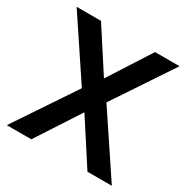

<svg xmlns="http://www.w3.org/2000/svg" viewBox="-163 -863 983 1006"><g transform="rotate(30 328.0 -360.0)"><path d="M10 0 253.8 -364.2 16.8 -720H164.3L328.5 -466.5L491.2 -720H639.5L402.5 -364.2L645.5 0H498L328.5 -261.7L158.3 0Z"/></g></svg>

Font: Hauora
Style: Regular
Weight: 400
Designer: Wayne Shih
Foundry: WCYS
Version: Version 1.001